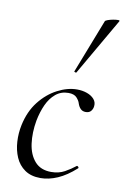

<svg xmlns="http://www.w3.org/2000/svg" viewBox="-85 -782 550 845"><g transform="rotate(10 190.0 -359.0)"><path d="M156.8 13Q114.2 13 86.5 -6.4Q58.8 -25.8 45 -57.6Q31.2 -89.4 29 -127.4Q26.8 -165.4 34.6 -202Q48 -265.2 82.3 -308.8Q116.6 -352.4 161.4 -375.7Q206.2 -399 249 -399Q272.8 -399 293.2 -391.7Q313.6 -384.4 325.3 -371Q337 -357.6 335 -340Q334 -327.2 326.1 -317.5Q318.2 -307.8 302.4 -307.8Q288.2 -307.8 279.4 -316.7Q270.6 -325.6 266 -340Q262.8 -351.8 251 -364.6Q239.2 -377.4 213.8 -377.4Q181 -377.4 157.1 -357.6Q133.2 -337.8 118.4 -305.4Q103.6 -273 95.8 -233Q86 -178 92.5 -129.6Q99 -81.2 125.1 -51.4Q151.2 -21.6 198.6 -21.6Q232.4 -21.6 258.3 -35.9Q284.2 -50.2 305 -67Q307.8 -69 311.8 -65Q315.8 -61 313 -58Q272 -21 232.9 -4Q193.8 13 156.8 13ZM232.8 -473Q231.8 -470 226.3 -472Q220.8 -474 222.8 -476L316.2 -716Q318 -719.4 328.1 -723Q338.2 -726.6 351 -729Q363.8 -731.4 372.7 -731.3Q381.6 -731.2 379.4 -727Z"/></g></svg>

Font: Cormorant Light
Style: Italic
Weight: 300
Italic angle: -10°
Designer: Christian Thalmann (Catharsis Fonts)
Foundry: Catharsis Fonts
Version: Version 4.000